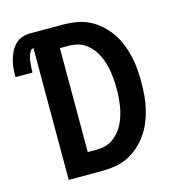

<svg xmlns="http://www.w3.org/2000/svg" viewBox="-141 -759 792 849"><g transform="rotate(-15 255.0 -335.0)"><path d="M70 0V-603Q61 -603 55.5 -594Q50 -585 47 -576Q44 -567 42.5 -557.5Q41 -548 40 -538.5Q39 -529 38.5 -519.5Q38 -510 38 -500H-40Q-40 -519 -38.5 -538Q-37 -557 -32 -575.5Q-27 -594 -19 -611Q-11 -628 2 -642Q15 -656 33 -663Q51 -670 70 -670H224Q254 -670 284 -665Q314 -660 341.5 -646.5Q369 -633 392 -612.5Q415 -592 432.5 -567Q450 -542 461.5 -514Q473 -486 480 -456Q487 -426 489.5 -395.5Q492 -365 492 -335Q492 -305 489.5 -274.5Q487 -244 480 -214Q473 -184 461.5 -156Q450 -128 432.5 -103Q415 -78 392 -57.5Q369 -37 341.5 -23.5Q314 -10 284 -5Q254 0 224 0ZM183 -97H224Q244 -97 263.5 -102Q283 -107 299 -118.5Q315 -130 328 -145.5Q341 -161 349.5 -179Q358 -197 364 -216.5Q370 -236 373 -255.5Q376 -275 377.5 -295Q379 -315 379 -335Q379 -355 377.5 -375Q376 -395 373 -414.5Q370 -434 364 -453.5Q358 -473 349.5 -491Q341 -509 328 -524.5Q315 -540 299 -551.5Q283 -563 263.5 -568Q244 -573 224 -573H183Z"/></g></svg>

Font: Lode
Style: Bold
Weight: 700
Monospace: yes
Designer: Belleve Invis
Foundry: Belleve Invis
Version: Version 29.2.0; ttfautohint (v1.8.3)